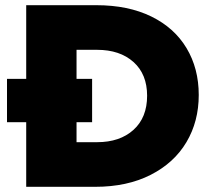

<svg xmlns="http://www.w3.org/2000/svg" viewBox="-20 -720 824 740"><path d="M81 0H347Q470 0 560.5 -46Q651 -92 698.5 -172Q746 -252 746 -354Q746 -456 699 -534.5Q652 -613 563 -656.5Q474 -700 351 -700H81ZM275 -528H354Q442 -528 494.5 -481Q547 -434 547 -351Q547 -267 494.5 -219.5Q442 -172 354 -172H275ZM335 -416H7V-249H335Z"/></svg>

Font: Geom Black
Style: Bold
Weight: 900
Version: Version 1.102